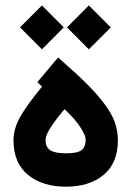

<svg xmlns="http://www.w3.org/2000/svg" viewBox="-20 -702 491 722"><path d="M231.9 -599.1 314 -681.6 396.5 -599.1Q393.6 -596.2 390.6 -592.8Q384.3 -586.4 356.4 -558.8Q328.6 -531.2 314 -516.6ZM55.2 -599.1 137.7 -681.6 219.7 -599.1 137.7 -516.6ZM151.4 -175.3Q151.4 -148.9 168.7 -137.2Q186 -125.5 228.5 -125.5Q270.5 -125.5 286.4 -137.2Q302.2 -148.9 302.2 -177.2Q302.2 -192.4 282.5 -223.1Q262.7 -253.9 222.7 -291.5Q195.3 -259.3 179.4 -236.3Q163.6 -213.4 157.5 -199.5Q151.4 -185.5 151.4 -175.3ZM228 0Q139.6 0 85.2 -44.4Q30.8 -88.9 30.8 -174.8Q30.8 -217.3 55.2 -261.2Q79.6 -305.2 138.2 -376.5L133.8 -380.4L120.6 -393.1L132.3 -407.2L185.5 -470.7L198.7 -485.8L213.4 -472.7Q272.5 -420.9 309.8 -383.3Q347.2 -345.7 374 -309.6Q400.9 -273.4 412.1 -241.2Q423.3 -209 423.3 -174.3Q423.3 -88.9 369.6 -44.4Q315.9 0 228 0Z"/></svg>

Font: Shabnam WOL
Style: Bold-WOL
Weight: 700
Foundry: DejaVu fonts team - Redesigned by Saber Rastikerdar - Based on Vazir font
Version: Version 5.0.0